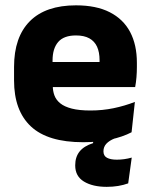

<svg xmlns="http://www.w3.org/2000/svg" viewBox="-20 -526 570 727"><path d="M384.1 181.5Q330.9 181.5 297.8 161.4Q264.8 141.3 264.8 100.6V99.7Q264.8 68.3 281.4 47.6Q298 26.9 332.6 15.9V3.8L415 -10.1L414.3 -1.9Q393.7 6.3 382.7 18.2Q371.7 30.2 371.7 46.8V47Q371.7 64.1 385 71.3Q398.3 78.6 422.3 78.6Q436.7 78.6 450.7 76.6Q464.8 74.6 478.8 70.7L465.4 168.3Q447.9 174.7 427.5 178.1Q407.1 181.5 384.1 181.5ZM295 12.5Q160.9 12.5 97.1 -47.2Q33.2 -107 33.2 -221.4V-272.5Q33.2 -385.7 93.1 -445.8Q152.9 -505.8 267.7 -505.8Q344.5 -505.8 395.6 -479.7Q446.8 -453.6 472.6 -405.1Q498.3 -356.5 498.3 -288.5V-272.1Q498.3 -253 496.7 -233.3Q495 -213.5 491.8 -196.4H354.1Q355.8 -225.6 356.4 -251.4Q357 -277.2 357 -297.9Q357 -328.3 347.5 -349.2Q337.9 -370 318.2 -380.9Q298.5 -391.8 267.7 -391.8Q221.7 -391.8 200.4 -367.1Q179 -342.4 179 -296.9V-252L179.9 -235.3V-200.5Q179.9 -181.3 186.2 -164.4Q192.5 -147.5 208.3 -134.7Q224.2 -121.9 251.9 -114.8Q279.7 -107.6 322.6 -107.6Q367.9 -107.6 410 -116.3Q452.1 -125 490.7 -140.1L478.2 -25.2Q444.2 -7.5 397.6 2.5Q351.1 12.5 295 12.5ZM114.2 -196.4V-291.2H461V-196.4Z"/></svg>

Font: Anek Latin Medium
Style: Regular
Weight: 500
Designer: Yesha Goshar
Foundry: Ek Type
Version: Version 1.003